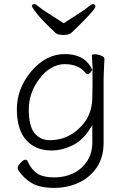

<svg xmlns="http://www.w3.org/2000/svg" viewBox="-20 -744 620 934"><path d="M488 -457Q484 -381 484 -358V-50Q484 21 451 70Q418 119 363.5 144.5Q309 170 242 170Q175 170 135 147Q95 124 68 82Q66 79 66 71Q66 63 80 48Q94 33 103 33Q112 33 114 40Q133 82 162 100.5Q191 119 243.5 119Q296 119 337.5 98.5Q379 78 404 39.5Q429 1 429 -51V-136L420 -121Q384 -62 333 -37Q282 -12 230 -12Q153 -12 107.5 -62.5Q62 -113 62 -213Q62 -313 132 -397Q204 -481 294.5 -481Q385 -481 421 -419L431 -401L427 -475Q427 -480 441.5 -480Q456 -480 472 -473.5Q488 -467 488 -458ZM421 -393Q414 -384 407 -384Q400 -384 397 -388Q364 -432 294 -432Q261 -432 228.5 -413Q196 -394 172 -361Q120 -293 120 -212Q120 -131 148 -96.5Q176 -62 222 -62Q315 -62 380 -135Q426 -186 429 -263Q430 -290 430 -324V-405ZM290 -631Q328 -656 362 -677.5Q396 -699 410.5 -711.5Q425 -724 431 -724Q444 -724 444 -712Q444 -698 360 -616Q340 -597 328.5 -585.5Q317 -574 289.5 -574Q262 -574 252 -582Q183 -647 160 -677Q137 -707 135 -713Q135 -724 148 -724Q154 -724 168.5 -711.5Q183 -699 217.5 -677.5Q252 -656 290 -631Z"/></svg>

Font: ToneOZ-Pinyin-WenKai-Light
Style: Light
Weight: 300
Designer: Fontworks Inc.
Foundry: ToneOZ
Version: Version 0.240331